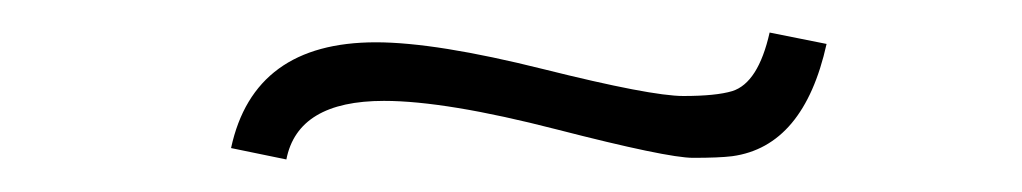

<svg xmlns="http://www.w3.org/2000/svg" viewBox="-20 -406 628 118"><path d="M216 -344Q163 -344 156 -308L122 -315Q136 -380 211 -380Q248 -380 314 -363.5Q380 -347 400 -347Q420 -347 430 -350Q446 -355 453 -386L488 -379Q474 -316 430 -310Q422 -309 406 -309Q390 -309 322 -326.5Q254 -344 216 -344Z"/></svg>

Font: Antic
Style: Regular
Weight: 400
Version: Version 1.0002